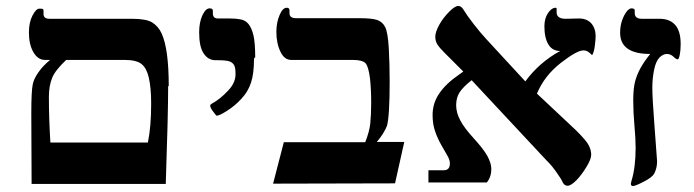

<svg xmlns="http://www.w3.org/2000/svg" viewBox="-20 -615 2327 644"><path d="M546 -327 544 -325Q544 -232 536 2H86L85 -234Q85 -311 90 -333Q94 -352 110 -374Q123 -393 148 -414H131Q107 -414 92 -440Q77 -466 77 -506Q77 -540 89 -563Q101 -586 112 -586Q121 -586 123 -585Q126 -584 126 -579V-568Q126 -552 146 -552H422Q470 -552 490 -540Q511 -527 522 -503Q534 -477 540 -433Q546 -388 546 -327ZM487 -267V-268Q487 -321 479 -355Q472 -386 455 -400Q438 -414 398 -414H202Q165 -379 155 -354Q144 -327 144 -291Q144 -217 149 -137H476Q487 -190 487 -267Z M836 -423 832 -419Q832 -368 822 -338Q812 -307 789 -283Q768 -260 741 -243Q716 -227 707 -227Q706 -227 704 -229Q703 -230 694 -242Q685 -254 685 -261Q685 -264 690 -267Q718 -282 745 -311Q770 -337 770 -366Q770 -387 766 -395Q761 -405 750 -409Q739 -413 710 -413H703Q678 -413 663 -436Q648 -458 648 -507Q648 -540 659 -564Q670 -587 683 -587Q694 -587 694 -579V-570Q694 -553 711 -553H752Q772 -553 787 -550Q803 -547 813 -535Q824 -522 830 -497Q836 -472 836 -423Z M1305 0 896 1 932 -138H1205Q1219 -173 1222 -201Q1225 -231 1225 -270Q1225 -316 1221 -352Q1216 -392 1206 -403Q1195 -414 1164 -414H957Q934 -414 921 -441Q907 -469 907 -508Q907 -540 918 -565Q928 -589 942 -589Q951 -589 951 -580V-571Q951 -554 973 -554H1185Q1227 -554 1245 -548Q1263 -542 1272 -524Q1281 -506 1284 -454Q1287 -402 1287 -340Q1287 -226 1278 -193Q1275 -184 1264 -166Q1255 -152 1244 -139H1336Z M1978 -492V-499Q1978 -482 1975 -460Q1972 -438 1966 -430Q1956 -440 1950 -443Q1944 -446 1937 -446Q1915 -446 1861 -404Q1806 -361 1781 -301L1913 -177Q1946 -144 1954 -129Q1963 -112 1963 -96Q1963 -81 1947 -55Q1930 -27 1913 -10Q1895 8 1884 8Q1874 8 1868 -2Q1864 -13 1848 -35Q1831 -60 1814 -76L1562 -346Q1534 -324 1522 -306Q1510 -288 1510 -262Q1510 -237 1524 -211Q1537 -186 1569 -151Q1601 -116 1614 -93Q1628 -68 1628 -48Q1628 -22 1613 -3H1417V-44H1469Q1489 -44 1489 -67Q1489 -79 1480 -94Q1469 -113 1460 -129Q1448 -150 1440 -173Q1431 -197 1431 -229Q1431 -269 1453 -301Q1475 -334 1520 -365L1534 -375L1471 -438Q1454 -455 1447 -466Q1440 -477 1440 -492Q1440 -508 1454 -533Q1467 -556 1487 -576Q1506 -595 1517 -595Q1526 -595 1533 -585Q1547 -562 1569 -534Q1594 -502 1611 -484L1742 -342Q1789 -406 1859 -444Q1833 -444 1820 -465Q1806 -487 1806 -527Q1806 -553 1818 -571Q1830 -589 1844 -589Q1847 -589 1847 -586V-574Q1847 -552 1877 -552L1922 -553Q1948 -553 1963 -537Q1978 -520 1978 -492Z M2263 -469V-465Q2263 -446 2260 -431Q2257 -416 2253 -416Q2248 -416 2241 -423Q2230 -434 2217 -434Q2204 -434 2192 -422Q2180 -410 2174 -381Q2168 -352 2168 -321Q2168 -287 2175 -196Q2182 -101 2184 -74Q2184 -51 2174 -32Q2167 -20 2140 -6Q2111 9 2103 9Q2096 9 2096 1L2098 -8Q2112 -53 2112 -119Q2112 -150 2108 -194Q2104 -238 2104 -278Q2104 -318 2110 -341Q2116 -364 2128 -386Q2140 -408 2161 -434Q2060 -434 2060 -505Q2060 -527 2066 -545Q2072 -563 2081 -575Q2090 -587 2098 -587Q2109 -587 2109 -580V-571Q2109 -552 2133 -552H2192Q2227 -552 2245 -531Q2263 -510 2263 -469Z"/></svg>

Font: Libra Serif Modern
Style: Bold
Weight: 700
Designer: Stefan Peev, Context Ltd
Foundry: Ascender Corporation
Version: Version 1.000